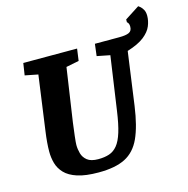

<svg xmlns="http://www.w3.org/2000/svg" viewBox="-114 -889 988 1010"><g transform="rotate(-15 380.0 -384.5)"><path d="M301 11Q230 11 185.5 -3.5Q141 -18 117.5 -43Q94 -68 85.5 -98.5Q77 -129 77 -162Q77 -209 86 -272L127 -569L56 -583L66 -648H359L350 -583L280 -569L237 -278Q232 -241 228 -206Q224 -171 224 -159Q224 -136 230.5 -112.5Q237 -89 257 -73Q277 -57 317 -57Q351 -57 376.5 -65.5Q402 -74 421 -97Q440 -120 453.5 -163.5Q467 -207 477 -278L519 -569L448 -583L456 -648H588Q625 -648 642 -656Q659 -664 659 -687Q659 -698 656 -704Q653 -710 648 -714V-729L727 -780Q729 -779 737 -772.5Q745 -766 752.5 -753Q760 -740 760 -719Q760 -692 748.5 -664Q737 -636 705.5 -611Q674 -586 613 -567L573 -278Q558 -171 529 -107.5Q500 -44 446 -16.5Q392 11 301 11Z"/></g></svg>

Font: Faustina ExtraBold
Style: Italic
Weight: 800
Italic angle: -8°
Designer: Alfonso Garcia
Foundry: http://www.omnibus-type.com
Version: Version 1.200